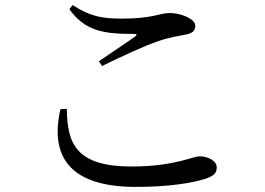

<svg xmlns="http://www.w3.org/2000/svg" viewBox="-20 -727 1040 753"><path d="M252 -691C315 -603 391 -594 504 -594C518 -594 519 -591 509 -583C474 -559 415 -518 368 -487L380 -468C455 -505 546 -547 599 -565C645 -581 677 -585 706 -591C734 -596 746 -606 746 -626C746 -654 687 -676 646 -676C605 -676 581 -654 459 -654C379 -654 333 -663 265 -707ZM242 -300C244 -168 274 -74 496 -74C663 -74 736 -114 763 -114C792 -114 830 -98 830 -71C830 -48 820 -38 786 -26C737 -10 645 6 513 6C247 6 176 -119 217 -299Z"/></svg>

Font: Noto Serif JP Medium
Style: Regular
Weight: 500
Designer: Ryoko NISHIZUKA 西塚涼子 (kana & ideographs); Frank Grießhammer (Latin, Greek & Cyrillic); Wenlong ZHANG 张文龙 (bopomofo); San
Foundry: Adobe
Version: Version 2.001;hotconv 1.1.0;makeotfexe 2.6.0